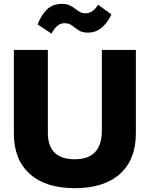

<svg xmlns="http://www.w3.org/2000/svg" viewBox="-20 -962 776 995"><path d="M367.7 13.2Q216.8 13.2 134.3 -60.8Q51.8 -134.8 51.8 -270.5V-703.1H228V-274.4Q228 -136.7 367.7 -136.7Q507.8 -136.7 507.8 -285.2V-703.1H684.1V-270.5Q684.1 -134.8 601.6 -60.8Q519 13.2 367.7 13.2ZM435.5 -793Q405.3 -793 387.2 -805.2Q369.1 -817.4 353.5 -829.6Q337.9 -841.8 314.5 -841.8Q294.9 -841.8 278.3 -829.1Q261.7 -816.4 247.1 -787.6L174.8 -835.4Q194.8 -886.2 224.6 -914.1Q254.4 -941.9 300.3 -941.9Q325.2 -941.9 341.1 -934.3Q356.9 -926.8 368.9 -917.2Q380.9 -907.7 393.3 -900.4Q405.8 -893.1 423.3 -893.1Q440.9 -893.1 457 -903.1Q473.1 -913.1 488.3 -937.5L557.6 -887.2Q538.1 -845.7 507.8 -819.3Q477.5 -793 435.5 -793Z"/></svg>

Font: Schibsted Grotesk ExtraBold
Style: Regular
Weight: 800
Designer: Bakken & Baeck AS, Henrik Kongsvoll
Foundry: Schibsted ASA
Version: Version 1.100; ttfautohint (v1.8.4.7-5d5b);gftools[0.9.25]